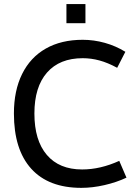

<svg xmlns="http://www.w3.org/2000/svg" viewBox="-20 -910 658 937"><path d="M304.2 -890.1H397V-796.9H304.2ZM591.8 -657.2 551.8 -579.1Q505.9 -604 465.3 -615Q424.8 -626 383.8 -626Q271 -626 209.5 -555.9Q147.9 -485.8 147.9 -356Q147.9 -225.1 208.5 -154.1Q269 -83 380.9 -83Q469.7 -83 562 -125L597.2 -43Q548.3 -20 489.7 -6.6Q431.2 6.8 377 6.8Q216.8 6.8 132.3 -86.7Q47.9 -180.2 47.9 -356Q47.9 -467.8 87.9 -548.8Q127.9 -629.9 203.4 -672.9Q278.8 -715.8 383.8 -715.8Q438 -715.8 491.5 -700.9Q544.9 -686 591.8 -657.2Z"/></svg>

Font: Sarala
Style: Regular
Weight: 400
Designer: Andres Torresi
Foundry: Huerta Tipografica
Version: Version 1.004;PS 001.003;hotconv 1.0.70;makeotf.lib2.5.58329